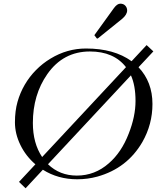

<svg xmlns="http://www.w3.org/2000/svg" viewBox="-20 -972 852 1041"><path d="M446.3 -709Q598.6 -709 693.4 -640.1L774.9 -727.5L811.5 -693.4L731 -607.4Q806.6 -527.8 806.6 -408.2Q806.6 -297.9 752 -202.1Q669.4 -59.6 508.3 -14.6Q455.6 0 398.4 0Q294.4 0 212.4 -51.8L118.7 48.8L83 14.2L171.9 -81.1Q120.1 -125.5 90.6 -186Q61 -246.6 61 -308.6Q61 -370.6 75 -419.9Q88.9 -469.2 114.3 -512.7Q139.6 -556.2 175.3 -592.3Q210.9 -628.4 253.9 -654.3Q343.8 -709 446.3 -709ZM663.1 -607.9Q597.2 -692.9 467.3 -692.9Q322.3 -692.9 236.3 -569.8Q158.2 -458 158.2 -305.2Q158.2 -195.3 208.5 -120.6ZM240.2 -81.5Q303.7 -20 396.5 -20Q494.6 -20 570.3 -86.9Q638.7 -146 677.7 -247.1Q714.8 -340.8 714.8 -424.6Q714.8 -508.3 689.9 -563.5ZM493.7 -778.3Q491.7 -780.3 491.7 -781.2Q491.7 -782.2 493.7 -784.2L597.7 -928.2Q615.2 -952.1 632.3 -952.1Q649.4 -952.1 659.4 -941.2Q669.4 -930.2 669.4 -915.5Q669.4 -893.1 642.6 -870.1L511.2 -764.2Q508.8 -762.7 507.3 -762.7Q505.9 -762.7 504.4 -764.2Z"/></svg>

Font: Cardo-Italic
Style: Italic
Weight: 400
Italic angle: -12°
Designer: David J. Perry
Foundry: David J. Perry
Version: Version 0.991